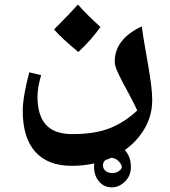

<svg xmlns="http://www.w3.org/2000/svg" viewBox="-20 -390 750 845"><path d="M472.2 434.6Q438 434.6 416 408.9Q394 383.3 394 344.7Q394 314.5 405.8 291.5Q417.5 268.6 436.3 255.6Q455.1 242.7 474.1 242.7Q493.7 242.7 512.9 255.6Q532.2 268.6 544.2 291.5Q556.2 314.5 556.2 345.7Q556.2 383.3 530 408.9Q503.9 434.6 472.2 434.6ZM516.1 344.7Q516.1 338.4 509.5 328.4Q502.9 318.4 492.4 311.5Q481.9 304.7 467.3 304.7Q454.6 304.7 443.8 314.5Q433.1 324.2 433.1 336.9Q433.1 352.1 444.1 361.8Q455.1 371.6 475.1 371.6Q490.7 371.6 503.4 362.5Q516.1 353.5 516.1 344.7ZM295.9 339.8Q190.4 339.8 135.3 278.1Q80.1 216.3 80.1 98.1Q80.1 37.1 108.9 -71.8L161.1 -59.1Q145 -4.9 145 34.2Q145 118.7 182.6 159.4Q220.2 200.2 298.8 200.2Q395 200.2 460.4 175.3Q525.9 150.4 584 96.2Q568.4 62 550.8 29.8Q533.2 -2.4 518.6 -30.3Q503.9 -58.1 494.4 -80.8Q484.9 -103.5 484.9 -119.1Q484.9 -217.8 604 -273.9Q609.4 -232.4 617.2 -188.5Q625 -144.5 632.3 -101.8Q639.6 -59.1 644.8 -19.8Q649.9 19.5 649.9 51.8Q649.9 129.9 603 196.8Q556.2 263.7 474.9 301.8Q393.6 339.8 295.9 339.8ZM421.9 -271.5Q386.2 -218.8 324.7 -161.1Q251.5 -221.7 217.8 -260.3Q288.6 -331.1 322.8 -370.1Q363.3 -324.2 421.9 -271.5Z"/></svg>

Font: Droid Arabic Naskh
Style: Bold
Weight: 700
Designer: Pascal Zoghbi
Foundry: Ascender Corporation
Version: Version 1.00